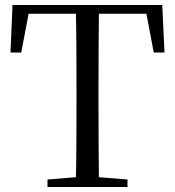

<svg xmlns="http://www.w3.org/2000/svg" viewBox="-20 -748 699 768"><path d="M170 0V-30L317 -42H342L490 -30V0ZM283 0Q285 -84 285.5 -168Q286 -252 286 -337V-391Q286 -476 285.5 -560.5Q285 -645 283 -728H376Q375 -645 374.5 -560.5Q374 -476 374 -391V-337Q374 -252 374.5 -168Q375 -84 376 0ZM22 -538 30 -728H629L638 -538H595L559 -728L600 -693H59L101 -728L65 -538Z"/></svg>

Font: Noto Serif JP ExtraLight
Style: Regular
Weight: 400
Version: Version 2.003-H1;hotconv 1.1.1;makeotfexe 2.6.0